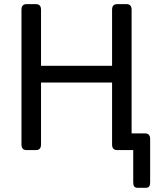

<svg xmlns="http://www.w3.org/2000/svg" viewBox="-20 -720 771 921"><path d="M107.4 0Q83 0 83 -26.9V-673.3Q83 -700.2 107.4 -700.2H152.3Q176.8 -700.2 176.8 -673.3V-404.3H517.6V-673.3Q517.6 -700.2 542 -700.2H586.9Q611.3 -700.2 611.3 -673.3V-80.1H675.8Q700.2 -80.1 700.2 -53.2V156.2Q700.2 180.7 680.7 180.7H638.7Q619.1 180.7 619.1 156.2V0H542Q517.6 0 517.6 -26.9V-324.2H176.8V-26.9Q176.8 0 152.3 0Z"/></svg>

Font: Istok Web
Style: Regular
Weight: 400
Designer: Andrey V. Panov
Foundry: Andrey V. Panov
Version: Version 1.0.2g